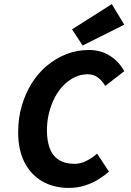

<svg xmlns="http://www.w3.org/2000/svg" viewBox="-20 -909 640 941"><path d="M317 12Q242 12 186 -21Q130 -54 99.5 -114.5Q69 -175 69 -261Q69 -329 86.5 -389.5Q104 -450 135 -500Q166 -550 209.5 -586.5Q253 -623 305 -643.5Q357 -664 416 -664Q473 -664 517.5 -636.5Q562 -609 589 -560L496 -488Q478 -517 457 -531Q436 -545 409 -545Q376 -545 346 -530.5Q316 -516 291 -490.5Q266 -465 248 -430Q230 -395 220 -354.5Q210 -314 210 -270Q210 -220 223.5 -183Q237 -146 267.5 -126Q298 -106 346 -106Q375 -106 403.5 -120.5Q432 -135 456 -156L514 -68Q494 -50 465 -31.5Q436 -13 398.5 -0.5Q361 12 317 12ZM385 -686 333 -765 528 -889 589 -788Z"/></svg>

Font: Source Code Pro ExtraLight
Style: Bold Italic
Weight: 700
Italic angle: -11°
Monospace: yes
Version: Version 1.016;hotconv 1.0.116;makeotfexe 2.5.65601